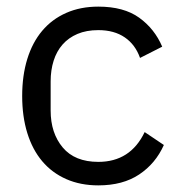

<svg xmlns="http://www.w3.org/2000/svg" viewBox="-20 -548 543 580"><path d="M277 12Q223 12 180 -7Q137 -26 107.5 -61Q78 -96 62.5 -146Q47 -196 47 -258Q47 -320 62.5 -370Q78 -420 107.5 -455Q137 -490 180 -509Q223 -528 277 -528Q354 -528 400.5 -494.5Q447 -461 470 -407L403 -373Q389 -413 357 -435Q325 -457 277 -457Q241 -457 214 -445.5Q187 -434 169 -413.5Q151 -393 142 -364.5Q133 -336 133 -302V-214Q133 -146 169.5 -102.5Q206 -59 277 -59Q374 -59 417 -149L475 -110Q450 -54 400.5 -21Q351 12 277 12Z"/></svg>

Font: IBM Plex Thai
Style: Regular
Weight: 400
Designer: Mike Abbink, Paul van der Laan, Pieter van Rosmalen, Ben Mitchell, Mark Frömberg
Foundry: Bold Monday
Version: Version 1.0